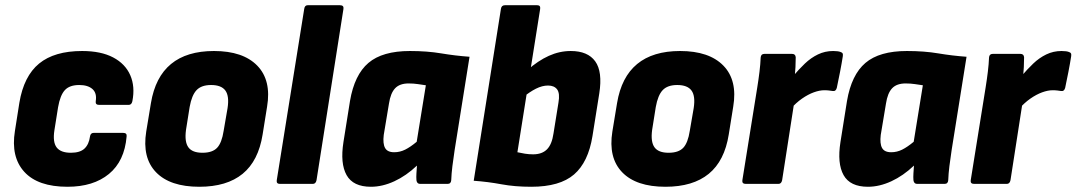

<svg xmlns="http://www.w3.org/2000/svg" viewBox="-20 -703 4115 734"><path d="M238 11Q125 11 73 -46Q21 -103 37 -202L54 -310Q71 -412 129.5 -460Q188 -508 294 -508Q366 -508 412.5 -483.5Q459 -459 478 -415.5Q497 -372 486 -316Q483 -302 472 -302H359Q344 -302 346 -316Q351 -347 333.5 -362.5Q316 -378 283 -378Q246 -378 228 -358.5Q210 -339 202 -293L188 -205Q181 -160 196.5 -139.5Q212 -119 251 -119Q286 -119 303 -135Q320 -151 324 -181Q326 -195 338 -195H451Q466 -195 464 -181Q456 -87 396.5 -38Q337 11 238 11Z M742 11Q630 11 576.5 -44.5Q523 -100 539 -200L557 -309Q590 -508 798 -508Q909 -508 963.5 -452Q1018 -396 1001 -295L984 -189Q968 -88 907.5 -38.5Q847 11 742 11ZM754 -119Q792 -119 810 -138Q828 -157 835 -203L850 -290Q857 -336 841.5 -357Q826 -378 787 -378Q750 -378 731.5 -358.5Q713 -339 705 -294L691 -206Q685 -161 700 -140Q715 -119 754 -119Z M1050 0Q1036 0 1038 -14L1143 -669Q1145 -683 1156 -683H1280Q1295 -683 1293 -669L1190 -14Q1187 0 1176 0Z M1398 11Q1330 11 1305 -33.5Q1280 -78 1293 -160L1318 -317Q1335 -417 1388.5 -462.5Q1442 -508 1547 -508Q1613 -508 1666.5 -499Q1720 -490 1775 -486L1718 -129Q1713 -96 1709.5 -68Q1706 -40 1705 -14Q1704 0 1691 0H1586Q1574 0 1572 -14Q1571 -26 1572 -40.5Q1573 -55 1574 -70Q1533 -31 1487.5 -10Q1442 11 1398 11ZM1487 -121Q1509 -121 1529 -131Q1549 -141 1573 -161L1608 -377Q1594 -379 1577.5 -381.5Q1561 -384 1542 -384Q1508 -384 1490.5 -365.5Q1473 -347 1467 -307L1447 -187Q1443 -154 1452 -137.5Q1461 -121 1487 -121Z M2011 11Q1948 11 1897 1.5Q1846 -8 1791 -12L1895 -669Q1897 -683 1910 -683H2034Q2047 -683 2045 -669L1958 -121Q1971 -118 1986.5 -115.5Q2002 -113 2018 -113Q2052 -113 2071 -132Q2090 -151 2096 -193L2115 -311Q2121 -346 2110 -361Q2099 -376 2075 -376Q2053 -376 2029 -364Q2005 -352 1977 -329L1995 -434Q2037 -471 2078 -489.5Q2119 -508 2162 -508Q2227 -508 2255.5 -468.5Q2284 -429 2271 -346L2245 -183Q2229 -83 2174.5 -36Q2120 11 2011 11Z M2524 11Q2412 11 2358.5 -44.5Q2305 -100 2321 -200L2339 -309Q2372 -508 2580 -508Q2691 -508 2745.5 -452Q2800 -396 2783 -295L2766 -189Q2750 -88 2689.5 -38.5Q2629 11 2524 11ZM2536 -119Q2574 -119 2592 -138Q2610 -157 2617 -203L2632 -290Q2639 -336 2623.5 -357Q2608 -378 2569 -378Q2532 -378 2513.5 -358.5Q2495 -339 2487 -294L2473 -206Q2467 -161 2482 -140Q2497 -119 2536 -119Z M2831 0Q2816 0 2818 -14L2875 -369Q2880 -400 2883.5 -429Q2887 -458 2888 -483Q2889 -497 2902 -497H3008Q3021 -497 3022 -484Q3022 -467 3021 -446.5Q3020 -426 3018 -406L3022 -349L2970 -14Q2967 0 2956 0ZM3002 -286 3011 -411Q3034 -438 3057 -460Q3080 -482 3107 -495Q3134 -508 3165 -508Q3185 -508 3194 -504Q3200 -502 3201.5 -498.5Q3203 -495 3202 -488Q3198 -462 3191.5 -428.5Q3185 -395 3179 -367Q3175 -353 3164 -355Q3157 -356 3149.5 -357Q3142 -358 3131 -358Q3113 -358 3091 -350Q3069 -342 3046 -326Q3023 -310 3002 -286Z M3298 11Q3230 11 3205 -33.5Q3180 -78 3193 -160L3218 -317Q3235 -417 3288.5 -462.5Q3342 -508 3447 -508Q3513 -508 3566.5 -499Q3620 -490 3675 -486L3618 -129Q3613 -96 3609.5 -68Q3606 -40 3605 -14Q3604 0 3591 0H3486Q3474 0 3472 -14Q3471 -26 3472 -40.5Q3473 -55 3474 -70Q3433 -31 3387.5 -10Q3342 11 3298 11ZM3387 -121Q3409 -121 3429 -131Q3449 -141 3473 -161L3508 -377Q3494 -379 3477.5 -381.5Q3461 -384 3442 -384Q3408 -384 3390.5 -365.5Q3373 -347 3367 -307L3347 -187Q3343 -154 3352 -137.5Q3361 -121 3387 -121Z M3704 0Q3689 0 3691 -14L3748 -369Q3753 -400 3756.5 -429Q3760 -458 3761 -483Q3762 -497 3775 -497H3881Q3894 -497 3895 -484Q3895 -467 3894 -446.5Q3893 -426 3891 -406L3895 -349L3843 -14Q3840 0 3829 0ZM3875 -286 3884 -411Q3907 -438 3930 -460Q3953 -482 3980 -495Q4007 -508 4038 -508Q4058 -508 4067 -504Q4073 -502 4074.5 -498.5Q4076 -495 4075 -488Q4071 -462 4064.5 -428.5Q4058 -395 4052 -367Q4048 -353 4037 -355Q4030 -356 4022.5 -357Q4015 -358 4004 -358Q3986 -358 3964 -350Q3942 -342 3919 -326Q3896 -310 3875 -286Z"/></svg>

Font: Sofia Sans Semi Condensed Black
Style: Italic
Weight: 900
Italic angle: -9°
Version: Version 4.100